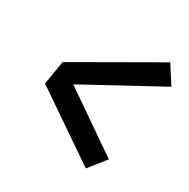

<svg xmlns="http://www.w3.org/2000/svg" viewBox="-129 -727 759 773"><g transform="rotate(30 250.5 -341.0)"><path d="M367 -71 54 -285 72 -395 448 -611 501 -528 154 -339 429 -149Z"/></g></svg>

Font: Iosevka Curly Slab
Style: Bold Italic
Weight: 700
Italic angle: -9°
Monospace: yes
Designer: Belleve Invis
Foundry: Belleve Invis
Version: Version 22.1.2; ttfautohint (v1.8.4)